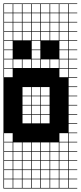

<svg xmlns="http://www.w3.org/2000/svg" viewBox="-20 -827 469 1115"><path d="M325 -803.6V-753.6H375V-803.6ZM110.7 -700H160.7V-750H110.7ZM57.1 -700H107.1V-750H57.1ZM325 -700H375V-750H325ZM164.3 -700H214.3V-750H164.3ZM271.4 -700H321.4V-750H271.4ZM217.9 -700H267.9V-750H217.9ZM3.6 -700H53.6V-750H3.6ZM110.7 -646.4H160.7V-696.4H110.7ZM57.1 -646.4H107.1V-696.4H57.1ZM325 -646.4H375V-696.4H325ZM164.3 -646.4H214.3V-696.4H164.3ZM271.4 -646.4H321.4V-696.4H271.4ZM217.9 -646.4H267.9V-696.4H217.9ZM3.6 -646.4H53.6V-696.4H3.6ZM110.7 -592.9H160.7V-642.9H110.7ZM325 -592.9H375V-642.9H325ZM57.1 -592.9H107.1V-642.9H57.1ZM164.3 -592.9H214.3V-642.9H164.3ZM271.4 -592.9H321.4V-642.9H271.4ZM217.9 -592.9H267.9V-642.9H217.9ZM3.6 -592.9H53.6V-642.9H3.6ZM3.6 -539.3H53.6V-589.3H3.6ZM110.7 -539.3H160.7V-589.3H110.7ZM325 -539.3H375V-589.3H325ZM271.4 -539.3H321.4V-589.3H271.4ZM217.9 -539.3H267.9V-589.3H217.9ZM57.1 -539.3H107.1V-589.3H57.1ZM164.3 -539.3H214.3V-589.3H164.3ZM3.6 -485.7H53.6V-535.7H3.6ZM110.7 -485.7H160.7V-535.7H110.7ZM164.3 -485.7H214.3V-535.7H164.3ZM271.4 -485.7H321.4V-535.7H271.4ZM217.9 -485.7H267.9V-535.7H217.9ZM57.1 -485.7H107.1V-535.7H57.1ZM325 -485.7H375V-535.7H325ZM325 -432.1H375V-482.1H325ZM57.1 -432.1H107.1V-482.1H57.1ZM217.9 -432.1H267.9V-482.1H217.9ZM271.4 -432.1H321.4V-482.1H271.4ZM164.3 -432.1H214.3V-482.1H164.3ZM3.6 -432.1H53.6V-482.1H3.6ZM110.7 -432.1H160.7V-482.1H110.7ZM325 -378.6H375V-428.6H325ZM3.6 -378.6H53.6V-428.6H3.6ZM110.7 -271.4H160.7V-321.4H110.7ZM217.9 -271.4H267.9V-321.4H217.9ZM164.3 -271.4H214.3V-321.4H164.3ZM110.7 -217.9H160.7V-267.9H110.7ZM217.9 -217.9H267.9V-267.9H217.9ZM164.3 -217.9H214.3V-267.9H164.3ZM164.3 -164.3H214.3V-214.3H164.3ZM217.9 -164.3H267.9V-214.3H217.9ZM110.7 -164.3H160.7V-214.3H110.7ZM164.3 -110.7H214.3V-160.7H164.3ZM217.9 -110.7H267.9V-160.7H217.9ZM110.7 -110.7H160.7V-160.7H110.7ZM3.6 -3.6H53.6V-53.6H3.6ZM325 -3.6H375V-53.6H325ZM3.6 50H53.6V0H3.6ZM110.7 50H160.7V0H110.7ZM164.3 50H214.3V0H164.3ZM325 50H375V0H325ZM271.4 50H321.4V0H271.4ZM57.1 50H107.1V0H57.1ZM217.9 50H267.9V0H217.9ZM271.4 103.6H321.4V53.6H271.4ZM110.7 103.6H160.7V53.6H110.7ZM57.1 103.6H107.1V53.6H57.1ZM325 103.6H375V53.6H325ZM164.3 103.6H214.3V53.6H164.3ZM3.6 103.6H53.6V53.6H3.6ZM217.9 103.6H267.9V53.6H217.9ZM217.9 210.7H267.9V160.7H217.9ZM271.4 210.7H321.4V160.7H271.4ZM110.7 210.7H160.7V160.7H110.7ZM57.1 210.7H107.1V160.7H57.1ZM325 210.7H375V160.7H325ZM164.3 210.7H214.3V160.7H164.3ZM3.6 210.7H53.6V160.7H3.6ZM57.1 264.3H107.1V214.3H57.1ZM217.9 264.3H267.9V214.3H217.9ZM271.4 264.3H321.4V214.3H271.4ZM110.7 264.3H160.7V214.3H110.7ZM164.3 264.3H214.3V214.3H164.3ZM3.6 264.3H53.6V214.3H3.6ZM325 264.3H375V214.3H325ZM271.4 -803.6V-753.6H321.4V-803.6ZM217.9 -803.6V-753.6H267.9V-803.6ZM164.3 -803.6V-753.6H214.3V-803.6ZM110.7 -803.6V-753.6H160.7V-803.6ZM57.1 -803.6V-753.6H107.1V-803.6ZM3.6 -803.6V-753.6H53.6V-803.6ZM0 267.9V-807.1H428.6V-803.6H378.6V-753.6H428.6V-750H378.6V-700H428.6V-696.4H378.6V-646.4H428.6V-642.9H378.6V-592.9H428.6V-589.3H378.6V-539.3H428.6V-535.7H378.6V-485.7H428.6V-482.1H378.6V-432.1H428.6V-428.6H378.6V-378.6H428.6V-375H378.6V-325H428.6V-321.4H378.6V-271.4H428.6V-267.9H378.6V-217.9H428.6V-214.3H378.6V-164.3H428.6V-160.7H378.6V-110.7H428.6V-107.1H378.6V-57.1H428.6V-53.6H378.6V-3.6H428.6V0H378.6V50H428.6V53.6H378.6V103.6H428.6V107.1H378.6V157.1H428.6V160.7H378.6V210.7H428.6V214.3H378.6V264.3H428.6V267.9ZM53.6 157.1V107.1H3.6V157.1ZM107.1 157.1V107.1H57.1V157.1ZM160.7 157.1V107.1H110.7V157.1ZM214.3 157.1V107.1H164.3V157.1ZM267.9 157.1V107.1H217.9V157.1ZM321.4 157.1V107.1H271.4V157.1ZM375 157.1V107.1H325V157.1ZM214.3 -592.9H267.9V-539.3H214.3ZM267.9 -592.9H321.4V-539.3H267.9ZM267.9 -539.3H321.4V-485.7H267.9ZM214.3 -539.3H267.9V-485.7H214.3ZM53.6 -539.3H107.1V-485.7H53.6ZM107.1 -539.3H160.7V-485.7H107.1ZM107.1 -592.9H160.7V-539.3H107.1ZM53.6 -592.9H107.1V-539.3H53.6Z"/></svg>

Font: Jersey 10 Charted
Style: Regular
Weight: 400
Designer: Sarah Cadigan-Fried
Version: Version 1.000; ttfautohint (v1.8.4.7-5d5b)